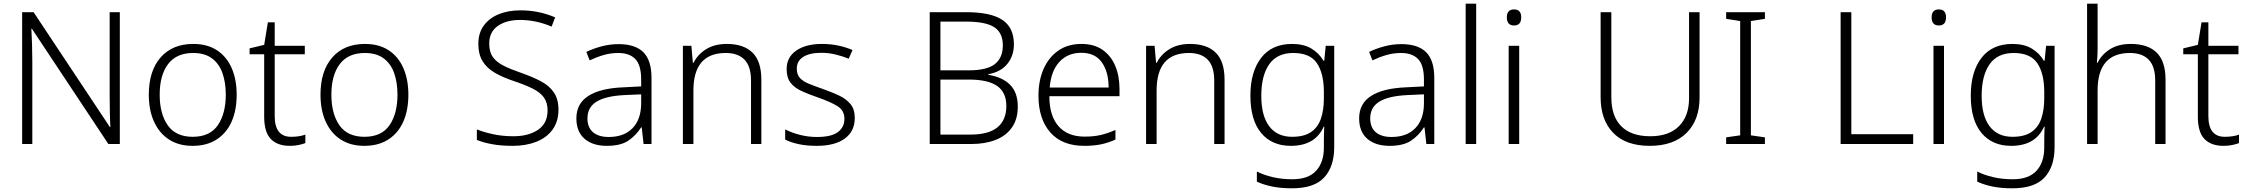

<svg xmlns="http://www.w3.org/2000/svg" viewBox="-20 -780 12173 1040"><path d="M629 0H567L153 -624H150Q152 -585 153.5 -541.5Q155 -498 155 -451V0H100V-714H162L575 -92H578Q576 -123 575 -171Q574 -219 574 -261V-714H629Z M1262 -267Q1262 -183 1234.5 -121Q1207 -59 1153.5 -24.5Q1100 10 1023 10Q949 10 896 -24Q843 -58 814.5 -120.5Q786 -183 786 -267Q786 -396 850 -469Q914 -542 1027 -542Q1103 -542 1155.5 -507.5Q1208 -473 1235 -411Q1262 -349 1262 -267ZM845 -267Q845 -164 888.5 -101.5Q932 -39 1024 -39Q1117 -39 1160 -102Q1203 -165 1203 -267Q1203 -333 1185 -384Q1167 -435 1128 -464Q1089 -493 1026 -493Q936 -493 890.5 -433Q845 -373 845 -267Z M1557 -39Q1579 -39 1599 -42Q1619 -45 1634 -51V-5Q1619 1 1597 5.5Q1575 10 1550 10Q1483 10 1447 -27Q1411 -64 1411 -148V-486H1332V-518L1411 -537L1431 -659H1468V-532H1631V-486H1468V-151Q1468 -39 1557 -39Z M2192 -267Q2192 -183 2164.5 -121Q2137 -59 2083.5 -24.5Q2030 10 1953 10Q1879 10 1826 -24Q1773 -58 1744.5 -120.5Q1716 -183 1716 -267Q1716 -396 1780 -469Q1844 -542 1957 -542Q2033 -542 2085.5 -507.5Q2138 -473 2165 -411Q2192 -349 2192 -267ZM1775 -267Q1775 -164 1818.5 -101.5Q1862 -39 1954 -39Q2047 -39 2090 -102Q2133 -165 2133 -267Q2133 -333 2115 -384Q2097 -435 2058 -464Q2019 -493 1956 -493Q1866 -493 1820.5 -433Q1775 -373 1775 -267Z M3005 -186Q3005 -122 2973 -78Q2941 -34 2885 -12Q2829 10 2758 10Q2693 10 2645 1Q2597 -8 2563 -22V-79Q2600 -64 2651 -53Q2702 -42 2761 -42Q2843 -42 2894.5 -77Q2946 -112 2946 -182Q2946 -224 2926.5 -251.5Q2907 -279 2866.5 -299.5Q2826 -320 2763 -341Q2703 -361 2660 -386Q2617 -411 2594 -448.5Q2571 -486 2571 -543Q2571 -601 2600.5 -641.5Q2630 -682 2681.5 -703Q2733 -724 2799 -724Q2851 -724 2898 -714Q2945 -704 2987 -686L2968 -636Q2882 -672 2797 -672Q2723 -672 2676.5 -639.5Q2630 -607 2630 -544Q2630 -498 2650 -470.5Q2670 -443 2708 -424Q2746 -405 2801 -386Q2864 -364 2909.5 -340Q2955 -316 2980 -279.5Q3005 -243 3005 -186Z M3331 -541Q3421 -541 3465 -497Q3509 -453 3509 -358V0H3466L3456 -90H3453Q3424 -45 3382.5 -17.5Q3341 10 3267 10Q3190 10 3146 -28.5Q3102 -67 3102 -139Q3102 -219 3167 -260.5Q3232 -302 3356 -307L3453 -312V-349Q3453 -427 3421.5 -460Q3390 -493 3329 -493Q3288 -493 3250 -482Q3212 -471 3174 -453L3156 -499Q3194 -517 3238.5 -529Q3283 -541 3331 -541ZM3363 -265Q3261 -260 3211.5 -229.5Q3162 -199 3162 -139Q3162 -89 3192.5 -63.5Q3223 -38 3277 -38Q3360 -38 3406 -85.5Q3452 -133 3453 -217V-269Z M3917 -542Q4008 -542 4056 -495Q4104 -448 4104 -348V0H4048V-344Q4048 -420 4013 -456.5Q3978 -493 3911 -493Q3736 -493 3736 -290V0H3679V-532H3725L3733 -440H3737Q3758 -484 3804 -513Q3850 -542 3917 -542Z M4610 -141Q4610 -69 4556 -29.5Q4502 10 4404 10Q4348 10 4305 0.5Q4262 -9 4233 -24V-79Q4268 -61 4313 -49.5Q4358 -38 4405 -38Q4483 -38 4518.5 -64.5Q4554 -91 4554 -137Q4554 -181 4517 -204.5Q4480 -228 4408 -253Q4358 -270 4320.5 -287.5Q4283 -305 4262 -332Q4241 -359 4241 -406Q4241 -470 4293 -506Q4345 -542 4432 -542Q4480 -542 4521.5 -533Q4563 -524 4598 -509L4577 -462Q4546 -475 4507 -484.5Q4468 -494 4429 -494Q4366 -494 4331 -472Q4296 -450 4296 -408Q4296 -376 4313 -357.5Q4330 -339 4362 -326Q4394 -313 4440 -297Q4488 -280 4526 -262Q4564 -244 4587 -216Q4610 -188 4610 -141Z M5214 -714Q5346 -714 5409 -672.5Q5472 -631 5472 -540Q5472 -478 5436.5 -434Q5401 -390 5333 -378V-375Q5411 -362 5452 -320Q5493 -278 5493 -203Q5493 -134 5461 -89Q5429 -44 5372.5 -22Q5316 0 5242 0H5016V-714ZM5227 -399Q5326 -399 5369 -433Q5412 -467 5412 -534Q5412 -603 5365 -633Q5318 -663 5214 -663H5074V-399ZM5074 -349V-51H5237Q5335 -51 5383 -90.5Q5431 -130 5431 -206Q5431 -280 5381 -314.5Q5331 -349 5228 -349Z M5838 -542Q5906 -542 5951.5 -510.5Q5997 -479 6020.5 -424Q6044 -369 6044 -298V-259H5664Q5664 -153 5713.5 -96.5Q5763 -40 5855 -40Q5904 -40 5941 -48.5Q5978 -57 6022 -76V-24Q5982 -6 5943 2Q5904 10 5853 10Q5733 10 5669 -63Q5605 -136 5605 -262Q5605 -343 5632.5 -406Q5660 -469 5712 -505.5Q5764 -542 5838 -542ZM5837 -494Q5764 -494 5718.5 -445Q5673 -396 5666 -306H5985Q5985 -390 5948.5 -442Q5912 -494 5837 -494Z M6426 -542Q6517 -542 6565 -495Q6613 -448 6613 -348V0H6557V-344Q6557 -420 6522 -456.5Q6487 -493 6420 -493Q6245 -493 6245 -290V0H6188V-532H6234L6242 -440H6246Q6267 -484 6313 -513Q6359 -542 6426 -542Z M6979 -542Q7041 -542 7082.5 -517.5Q7124 -493 7149 -451H7153L7161 -532H7207V17Q7207 122 7153 181Q7099 240 6978 240Q6918 240 6871.5 230.5Q6825 221 6788 204V149Q6825 168 6874 179.5Q6923 191 6980 191Q7067 191 7109 145Q7151 99 7151 20V-11Q7151 -32 7151.5 -53.5Q7152 -75 7153 -94H7150Q7104 10 6972 10Q6869 10 6811 -60Q6753 -130 6753 -262Q6753 -391 6811 -466.5Q6869 -542 6979 -542ZM6985 -493Q6898 -493 6855 -432Q6812 -371 6812 -261Q6812 -153 6855 -96Q6898 -39 6979 -39Q7045 -39 7082.5 -65.5Q7120 -92 7135.5 -139Q7151 -186 7151 -246V-281Q7151 -382 7113.5 -437.5Q7076 -493 6985 -493Z M7571 -541Q7661 -541 7705 -497Q7749 -453 7749 -358V0H7706L7696 -90H7693Q7664 -45 7622.5 -17.5Q7581 10 7507 10Q7430 10 7386 -28.5Q7342 -67 7342 -139Q7342 -219 7407 -260.5Q7472 -302 7596 -307L7693 -312V-349Q7693 -427 7661.5 -460Q7630 -493 7569 -493Q7528 -493 7490 -482Q7452 -471 7414 -453L7396 -499Q7434 -517 7478.5 -529Q7523 -541 7571 -541ZM7603 -265Q7501 -260 7451.5 -229.5Q7402 -199 7402 -139Q7402 -89 7432.5 -63.5Q7463 -38 7517 -38Q7600 -38 7646 -85.5Q7692 -133 7693 -217V-269Z M7976 0H7919V-760H7976Z M8181 -729Q8220 -729 8220 -686Q8220 -642 8181 -642Q8142 -642 8142 -686Q8142 -729 8181 -729ZM8209 -532V0H8152V-532Z M9186 -252Q9186 -130 9115.5 -60Q9045 10 8916 10Q8787 10 8718.5 -60Q8650 -130 8650 -254V-714H8708V-254Q8708 -150 8762 -96Q8816 -42 8919 -42Q9020 -42 9074.5 -96.5Q9129 -151 9129 -248V-714H9186Z M9540 0H9330V-36L9406 -47V-666L9330 -678V-714H9540V-678L9464 -666V-47L9540 -36Z M9950 0V-714H10008V-53H10343V0Z M10482 -729Q10521 -729 10521 -686Q10521 -642 10482 -642Q10443 -642 10443 -686Q10443 -729 10482 -729ZM10510 -532V0H10453V-532Z M10881 -542Q10943 -542 10984.5 -517.5Q11026 -493 11051 -451H11055L11063 -532H11109V17Q11109 122 11055 181Q11001 240 10880 240Q10820 240 10773.5 230.5Q10727 221 10690 204V149Q10727 168 10776 179.5Q10825 191 10882 191Q10969 191 11011 145Q11053 99 11053 20V-11Q11053 -32 11053.5 -53.5Q11054 -75 11055 -94H11052Q11006 10 10874 10Q10771 10 10713 -60Q10655 -130 10655 -262Q10655 -391 10713 -466.5Q10771 -542 10881 -542ZM10887 -493Q10800 -493 10757 -432Q10714 -371 10714 -261Q10714 -153 10757 -96Q10800 -39 10881 -39Q10947 -39 10984.5 -65.5Q11022 -92 11037.5 -139Q11053 -186 11053 -246V-281Q11053 -382 11015.5 -437.5Q10978 -493 10887 -493Z M11342 -517Q11342 -496 11341 -477Q11340 -458 11338 -440H11342Q11363 -484 11408.5 -513Q11454 -542 11522 -542Q11614 -542 11662 -495Q11710 -448 11710 -348V0H11654V-344Q11654 -420 11619 -456.5Q11584 -493 11517 -493Q11342 -493 11342 -290V0H11285V-760H11342Z M12031 -39Q12053 -39 12073 -42Q12093 -45 12108 -51V-5Q12093 1 12071 5.5Q12049 10 12024 10Q11957 10 11921 -27Q11885 -64 11885 -148V-486H11806V-518L11885 -537L11905 -659H11942V-532H12105V-486H11942V-151Q11942 -39 12031 -39Z"/></svg>

Font: Noto Sans Bengali UI Light
Style: Regular
Weight: 300
Designer: Jelle Bosma - Monotype Design Team
Foundry: Monotype Imaging Inc.
Version: Version 2.003; ttfautohint (v1.8.4.7-5d5b)